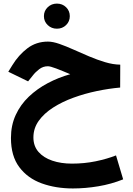

<svg xmlns="http://www.w3.org/2000/svg" viewBox="-20 -704 734 1061"><path d="M222.7 -614.7Q222.7 -644 243.7 -664.1Q264.6 -684.1 294.4 -684.1Q324.7 -684.1 345.2 -664.1Q365.7 -644 365.7 -614.7Q365.7 -585.4 345.2 -565.4Q324.7 -545.4 294.4 -545.4Q264.6 -545.4 243.7 -565.4Q222.7 -585.4 222.7 -614.7ZM644.5 -346.7 644 -220.2Q582 -214.8 515.4 -200.9Q448.7 -187 386.2 -164.3Q323.7 -141.6 273.7 -109.6Q223.6 -77.6 194.1 -36.4Q164.6 4.9 164.6 55.7Q164.6 103 192.6 135.3Q220.7 167.5 268.8 183.8Q316.9 200.2 377.4 200.2Q446.3 200.2 508.8 187.3Q571.3 174.3 621.1 154.8L660.6 287.1Q594.7 313.5 523.4 325.4Q452.1 337.4 382.8 337.4Q288.1 337.4 210.4 309.3Q132.8 281.2 86.7 219.7Q40.5 158.2 40.5 58.6Q40.5 -11.7 66.9 -68.8Q93.3 -126 139.2 -169.7Q185.1 -213.4 244.1 -244.6Q303.2 -275.9 368.2 -293.9Q322.3 -313.5 290 -325.7Q257.8 -337.9 244.6 -337.9Q217.8 -337.9 196.5 -321.5Q175.3 -305.2 161.1 -286.6L135.3 -254.4L25.9 -307.6L47.9 -343.3Q82.5 -399.9 131.3 -437Q180.2 -474.1 245.1 -474.1Q272 -474.1 308.3 -461.4Q344.7 -448.7 386.5 -429.9Q428.2 -411.1 472.7 -392.3Q517.1 -373.5 561 -360.4Q605 -347.2 644.5 -346.7Z"/></svg>

Font: Vazirmatn RD FD ExtraBold
Style: Regular
Weight: 800
Designer: Saber Rastikerdar
Foundry: Saber Rastikerdar
Version: Version 33.003